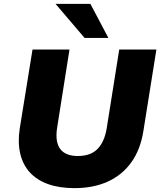

<svg xmlns="http://www.w3.org/2000/svg" viewBox="-20 -961 832 992"><path d="M365 11Q286 11 228 -10Q170 -31 134 -70.5Q98 -110 84.5 -167.5Q71 -225 82 -297L148 -705H339L275 -300Q264 -228 291 -191.5Q318 -155 382 -155Q448 -155 483.5 -191Q519 -227 531 -296L596 -705H788L721 -285Q706 -189 659 -123Q612 -57 537.5 -23Q463 11 365 11ZM417 -765 267 -941H447L540 -765Z"/></svg>

Font: Nunito Sans 7pt Black
Style: Italic
Weight: 900
Italic angle: -9°
Version: Version 3.101;gftools[0.9.27]